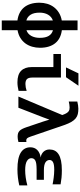

<svg xmlns="http://www.w3.org/2000/svg" viewBox="632 -1372 934 2239"><g transform="rotate(90 1099.5 -253.0)"><path d="M219.2 -689.9H333V-506.8Q381.8 -500.5 419.9 -481.2Q458 -461.9 484.1 -429.7Q510.3 -397.5 523.9 -353Q537.6 -308.6 537.6 -252Q537.6 -203.6 524.9 -160.2Q512.2 -116.7 487.1 -82Q461.9 -47.4 423.3 -23.4Q384.8 0.5 333 9.8V193.8H219.2V11.2Q170.9 4.9 132.3 -14.4Q93.8 -33.7 67.1 -65.7Q40.5 -97.7 26.4 -142.3Q12.2 -187 12.2 -245.1Q12.2 -293.5 25.1 -336.7Q38.1 -379.9 64.2 -414.3Q90.3 -448.7 129.2 -472.7Q168 -496.6 219.2 -505.9ZM333 -94.2Q354.5 -101.1 371.1 -115.5Q387.7 -129.9 398.9 -149.9Q410.2 -169.9 416 -195.1Q421.9 -220.2 421.9 -249Q421.9 -316.9 398.9 -354.2Q376 -391.6 333 -402.8ZM219.2 -401.9Q197.3 -394.5 180.2 -380.1Q163.1 -365.7 151.4 -345.5Q139.6 -325.2 133.8 -300.5Q127.9 -275.9 127.9 -248Q127.9 -179.7 152.6 -141.8Q177.2 -104 219.2 -92.8Z M1040 -2Q1018.1 3.4 992.2 7.3Q966.3 11.2 940.9 11.2Q849.1 11.2 805.9 -32Q762.7 -75.2 762.7 -154.8V-408.2H609.9V-496.1H884.8V-166Q884.8 -143.1 888.7 -127.2Q892.6 -111.3 901.6 -101.3Q910.6 -91.3 925 -86.7Q939.5 -82 960 -82Q978.5 -82 999.3 -85.7Q1020 -89.4 1040 -96.2ZM880.9 -555.2H766.6L835.9 -700.2H980ZM549.8 -496.1Z M1318.4 -521Q1309.6 -545.4 1300.5 -560.3Q1291.5 -575.2 1281.2 -583.5Q1271 -591.8 1259.5 -594.5Q1248 -597.2 1233.9 -597.2Q1219.2 -597.2 1199.5 -594.2Q1179.7 -591.3 1164.6 -587.4V-687Q1185.5 -692.9 1209 -696Q1232.4 -699.2 1248.5 -699.2Q1283.2 -699.2 1310.5 -692.9Q1337.9 -686.5 1360.4 -668.5Q1382.8 -650.4 1401.9 -618.2Q1420.9 -585.9 1439 -534.7L1573.2 -143.1Q1583.5 -113.3 1592.5 -102.5Q1601.6 -91.8 1617.2 -91.8Q1621.1 -91.8 1627 -92.3Q1632.8 -92.8 1636.7 -93.8V-0.5Q1616.2 4.9 1602.5 6.8Q1588.9 8.8 1574.2 8.8Q1551.3 8.8 1534.9 3.7Q1518.6 -1.5 1506.1 -13.7Q1493.7 -25.9 1483.4 -46.4Q1473.1 -66.9 1462.9 -97.2L1398.4 -288.1L1375.5 -361.8L1348.6 -288.1L1236.8 0H1106.4L1321.8 -511.2Z M2129.9 -398.9Q2114.3 -401.9 2095 -405.3Q2075.7 -408.7 2054.4 -411.4Q2033.2 -414.1 2009.5 -416Q1985.8 -418 1961.4 -418Q1928.2 -418 1906 -414.3Q1883.8 -410.6 1870.6 -403.1Q1857.4 -395.5 1851.8 -385.3Q1846.2 -375 1846.2 -362.8Q1846.2 -349.6 1853 -337.2Q1859.9 -324.7 1873.8 -315.7Q1887.7 -306.6 1910.2 -302Q1932.6 -297.4 1963.9 -297.4H2077.1V-212.4H1956.1Q1915.5 -211.9 1891.4 -208.5Q1867.2 -205.1 1852.3 -197Q1837.4 -189 1831.3 -177.2Q1825.2 -165.5 1825.2 -150.9Q1825.2 -119.6 1858.4 -99.4Q1891.6 -79.1 1964.4 -79.1Q2005.9 -79.1 2050.8 -85.4Q2095.7 -91.8 2142.6 -104.5V-10.3Q2098.1 0 2051.3 5.6Q2004.4 11.2 1954.6 11.2Q1822.3 11.2 1760.3 -27.8Q1698.2 -66.9 1698.2 -140.1Q1698.2 -163.1 1705.8 -183.3Q1713.4 -203.6 1728.5 -219Q1743.7 -234.4 1765.9 -245.1Q1788.1 -255.9 1817.4 -259.8Q1795.9 -262.7 1778.6 -271.7Q1761.2 -280.8 1749 -294.2Q1736.8 -307.6 1730.2 -324.7Q1723.6 -341.8 1723.6 -361.8Q1723.6 -396 1736.8 -422.9Q1750 -449.7 1779.1 -468.5Q1808.1 -487.3 1854.2 -497.1Q1900.4 -506.8 1966.3 -506.8Q2012.7 -506.8 2053 -502.9Q2093.3 -499 2129.9 -492.2Z"/></g></svg>

Font: Code New Roman
Style: Bold
Weight: 700
Monospace: yes
Designer: Sam Radian
Foundry: Code New Roman
Version: Version 1.508 October 19, 2014